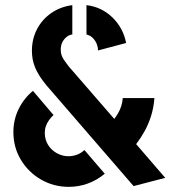

<svg xmlns="http://www.w3.org/2000/svg" viewBox="-20 -726 694 746"><path d="M499 -3 160 -395Q129 -433 116.5 -463.5Q104 -494 104 -528Q104 -575 124 -613Q144 -651 179.5 -675.5Q215 -700 261 -706V-592Q250 -591 239.5 -583Q229 -575 222.5 -562.5Q216 -550 216 -532Q216 -520 220 -509.5Q224 -499 231.5 -489Q239 -479 247 -468L424 -264Q431 -273 438.5 -285.5Q446 -298 451 -313.5Q456 -329 457 -345H580Q577 -307 567 -275.5Q557 -244 542.5 -217.5Q528 -191 509 -166L622 -35ZM247 0Q189 0 140 -28Q91 -56 61.5 -104.5Q32 -153 32 -213Q32 -260 52 -301.5Q72 -343 108 -373L188 -279Q179 -271 171 -260Q163 -249 158.5 -236.5Q154 -224 154 -210Q154 -184 166.5 -163.5Q179 -143 200.5 -131Q222 -119 246 -119Q262 -119 278 -124.5Q294 -130 308 -143L387 -51Q357 -26 321.5 -13Q286 0 247 0ZM361 -530Q361 -541 356.5 -553.5Q352 -566 342 -577Q332 -588 316 -592V-706Q375 -699 417 -658Q459 -617 470 -559Z"/></svg>

Font: Stick No Bills ExtraLight
Style: Bold
Weight: 700
Version: Version 2.000